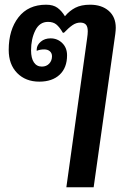

<svg xmlns="http://www.w3.org/2000/svg" viewBox="-20 -596 563 816"><path d="M350 -431Q353 -451 353 -463Q353 -483 345 -491.5Q337 -500 321 -500Q304 -500 288 -489Q272 -478 252 -457H247Q233 -481 219.5 -492Q206 -503 184 -503Q148 -503 130 -466.5Q112 -430 112 -382Q112 -349 124 -331Q136 -313 158 -313Q177 -313 189 -325.5Q201 -338 201 -357Q201 -370 192 -378Q183 -386 168 -386Q150 -386 136 -380V-387Q137 -405 153.5 -419Q170 -433 195 -433Q224 -433 244.5 -413Q265 -393 265 -361Q265 -308 233.5 -278.5Q202 -249 147 -249Q89 -249 53 -285.5Q17 -322 17 -384Q17 -469 58.5 -522.5Q100 -576 176 -576Q206 -576 224 -563Q242 -550 256 -527Q275 -550 300 -563Q325 -576 363 -576Q412 -576 442 -550Q472 -524 472 -478Q472 -468 470 -452L378 200H262Z"/></svg>

Font: Krub SemiBold
Style: Italic
Weight: 600
Italic angle: -8°
Designer: Ekaluck Peanpanawate
Foundry: Cadson Demak Co.,Ltd.
Version: Version 1.000; ttfautohint (v1.6)